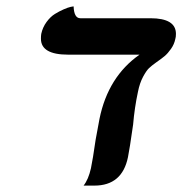

<svg xmlns="http://www.w3.org/2000/svg" viewBox="-20 -579 570 600"><path d="M411.1 -292Q400.4 -242.2 396 -189.9Q384.8 -111.3 379.9 -87.9Q361.8 1 274.9 1H265.1H241.2Q256.3 -18.1 264.2 -53.2Q270 -80.6 278.8 -142.1L291 -208Q317.9 -339.4 416 -408.2H192.9Q107.9 -408.2 107.9 -458Q107.9 -466.8 108.9 -473.1Q113.3 -493.7 125.5 -510.3Q137.7 -526.9 151.6 -535.4Q165.5 -543.9 179 -549.8Q192.4 -555.7 201.2 -557.6L210 -559.1Q211.4 -522 231 -522H450.2Q529.8 -522 529.8 -473.1Q529.8 -462.9 527.8 -457Q524.4 -440.4 514.4 -426.3Q504.4 -412.1 494.9 -404.1Q485.4 -396 467.8 -383.8Q454.1 -374 445.8 -366.2Q437.5 -358.4 427 -338.9Q416.5 -319.3 411.1 -292Z"/></svg>

Font: Linux Libertine
Style: Bold Italic
Weight: 700
Italic angle: -11.5°
Designer: Philipp H. Poll
Foundry: Philipp H. Poll
Version: Version 4.0.5